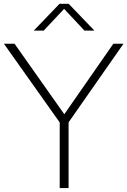

<svg xmlns="http://www.w3.org/2000/svg" viewBox="-30 -964 653 984"><path d="M276 0V-336.5L-10 -740H44.5L299.5 -378.5L551 -740H603L321.5 -337V0ZM143 -807 275 -944.5H322L454 -807H403L298.5 -918.5L194 -807Z"/></svg>

Font: Encode Sans SemiExpanded SemiExpanded ExtraLight
Style: Regular
Weight: 200
Width: 6
Designer: Multiple Designers
Foundry: Impallari Type
Version: Version 3.000; ttfautohint (v1.8.3) -l 8 -r 50 -G 200 -x 14 